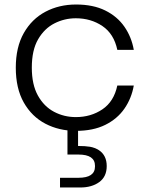

<svg xmlns="http://www.w3.org/2000/svg" viewBox="-20 -573 663 851"><path d="M50 0ZM50 0ZM317 7Q242 7 181.5 -24.5Q121 -56 85.5 -118.5Q50 -181 50 -273Q50 -364 85.5 -426.5Q121 -489 181.5 -521Q242 -553 317 -553Q393 -553 446.5 -526.5Q500 -500 531.5 -454.5Q563 -409 573 -352H500Q485 -423 434 -457.5Q383 -492 316 -492Q266 -492 221.5 -469.5Q177 -447 149 -399Q121 -351 121 -273Q121 -198 148 -149.5Q175 -101 219.5 -77.5Q264 -54 316 -54Q383 -54 434 -88.5Q485 -123 500 -194H573Q563 -137 531.5 -91.5Q500 -46 446.5 -19.5Q393 7 317 7ZM336 258H246V215H328Q401 215 401 165V162Q401 112 328 112H279V-7H326V74Q358 74 379 77.5Q400 81 419 93Q453 116 453 163Q453 210 420 234Q387 258 336 258Z"/></svg>

Font: Ulagadi Sans Light
Style: Regular
Weight: 300
Designer: Ninad Kale (Devanagari), Jonny Pinhorn (Latin)
Foundry: Indian Type Foundry
Version: Version 3.01;March 29, 2020;FontCreator 12.0.0.2522 64-bit; 